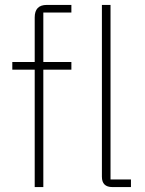

<svg xmlns="http://www.w3.org/2000/svg" viewBox="-20 -760 589 780"><path d="M121 -477H30V-508H121V-689C121 -723 137 -740 170 -740H270V-709H156V-508H270V-477H156V0H121ZM437 0C408 0 394 -14 394 -42V-740H429V-31H512V0Z"/></svg>

Font: Plexus Sans ExtraLight
Style: Regular
Weight: 250
Version: Version 2.001;PS 002.001;hotconv 1.0.70;makeotf.lib2.5.58329